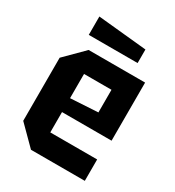

<svg xmlns="http://www.w3.org/2000/svg" viewBox="-176 -830 849 933"><g transform="rotate(30 249.0 -363.5)"><path d="M39 -103V-457L142 -560H459V-234H181V-120H444V0H142ZM181 -312 335 -321V-448H181ZM380 -624H106V-727L380 -700Z"/></g></svg>

Font: Tektur SemiCondensed SemiBold
Style: Regular
Weight: 600
Width: 4
Designer: Adam Jagosz
Foundry: Adam Jagosz
Version: Version 1.005;gftools[0.9.30]